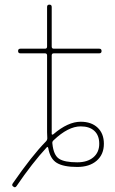

<svg xmlns="http://www.w3.org/2000/svg" viewBox="-20 -710 494 828"><path d="M211 -105Q204 -99 206 -90Q211 -41 234.5 -25.5Q258 -10 313 -10Q357 -10 382.5 -31.5Q408 -53 408 -90Q408 -126 387 -145.5Q366 -165 328 -165Q274 -165 211 -105ZM51 93Q45 101 38 95Q29 90 35 81Q118 -39 178 -100Q184 -106 184 -114Q184 -118 183.5 -126.5Q183 -135 183 -140V-471Q183 -480 174 -480H68Q58 -480 58 -490Q58 -500 68 -500H174Q183 -500 183 -509V-680Q183 -690 193 -690Q203 -690 203 -680V-509Q203 -500 212 -500H408Q418 -500 418 -490Q418 -480 408 -480H212Q203 -480 203 -471V-140V-132Q203 -130 205 -129.5Q207 -129 210 -131Q273 -185 328 -185Q374 -185 401 -159.5Q428 -134 428 -90Q428 -44 397 -17Q366 10 313 10Q254 10 225 -7.5Q196 -25 188 -72Q185 -79 182 -75Q119 -7 51 93Z"/></svg>

Font: Rounded Mplus 1c Thin
Style: Regular
Weight: 250
Version: Version 1.059.20150529